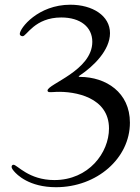

<svg xmlns="http://www.w3.org/2000/svg" viewBox="-20 -764 583 801"><path d="M213.8 17C384.2 17 522 -103.7 522 -252.1C522 -378.9 421.9 -442.5 314.6 -443.2C306.5 -443.5 306.1 -444.6 312.9 -449.2C369.7 -486.9 438.9 -554.3 438.9 -625.7C438.9 -698.2 366.5 -744.3 273.4 -744.3C139.2 -744.3 62.5 -647 62.5 -622.2C62.5 -617.9 66.8 -612.9 74.6 -612.9C90.9 -612.9 124.3 -691.1 235.8 -691.1C315.3 -691.1 365.1 -651.3 365.1 -589.5C365.1 -469.5 178.3 -413.4 178.3 -386.4C178.3 -382.8 181.1 -380.7 183.2 -380C187.5 -378.6 213.8 -380.7 215.2 -380.7C292.6 -383.5 434.7 -358.7 434.7 -228C434.7 -127.1 350.1 -12.8 206.7 -12.8C99.4 -12.8 51.8 -76.7 36.2 -76.7C32.7 -76.7 28.4 -73.9 28.4 -68.2C28.4 -63.9 30.5 -58.9 38.4 -49.7C50.4 -35.5 100.9 17 213.8 17Z"/></svg>

Font: Margiela Serif Light
Style: Regular
Weight: 300
Designer: Andreas Faust, Stefan Endress
Version: Version 1.002;FEAKit 1.0